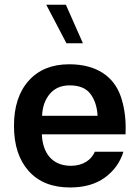

<svg xmlns="http://www.w3.org/2000/svg" viewBox="-20 -806 598 831"><path d="M523.4 -224.6C523.9 -233.9 523.9 -243.2 523.9 -252.4C523.9 -302.7 516.6 -348.6 502 -390.6C472.2 -474.1 398.9 -527.8 279.8 -527.8C205.1 -527.8 147 -504.4 104.5 -457C62 -409.7 40.5 -344.7 40.5 -261.2C40.5 -177.7 62 -112.8 104.5 -65.4C147 -18.1 206.5 5.4 283.2 5.4C344.2 5.4 394.5 -8.8 434.1 -37.6C473.6 -66.4 500 -103.5 514.2 -149.4H390.6C375.5 -114.3 339.8 -88.4 287.1 -88.4C206.5 -88.4 164.6 -142.6 161.1 -224.6ZM162.1 -304.7C163.6 -343.3 174.8 -375 195.8 -399.9C216.8 -424.3 245.1 -436.5 281.2 -436.5C322.8 -436.5 353 -424.3 371.6 -399.4C390.1 -374.5 400.4 -342.8 402.3 -304.7ZM265.1 -785.6H180.2L267.6 -618.7H338.9Z"/></svg>

Font: Estedad SemiBold
Style: Regular
Weight: 600
Designer: Amin Abedi
Version: Version 7.3